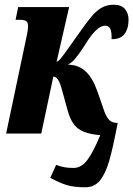

<svg xmlns="http://www.w3.org/2000/svg" viewBox="-20 -566 565 814"><path d="M193 188 218 133Q237 140 253 143Q269 146 292 146Q325 146 350.5 112Q376 78 405 7Q343 2 312.5 -20Q282 -42 267 -97L243 -184Q235 -214 226.5 -227.5Q218 -241 206 -241L155 0H6L88 -389Q89 -395 94 -418Q99 -441 99 -455Q99 -470 91.5 -476Q84 -482 65 -482H46L57 -536H273L220 -304Q228 -307 237 -317.5Q246 -328 268 -359L307 -414Q347 -471 367 -495Q387 -519 409.5 -532.5Q432 -546 462 -546Q495 -546 510 -527.5Q525 -509 525 -483Q525 -444 507.5 -421.5Q490 -399 453 -400Q454 -431 447.5 -444Q441 -457 425 -457Q389 -457 338 -372Q314 -335 299 -317.5Q284 -300 268 -292Q314 -291 343.5 -263Q373 -235 392 -181L403 -150Q406 -142 418 -106Q430 -70 443 -57.5Q456 -45 475 -45H479Q459 61 443 116Q427 171 403.5 199.5Q380 228 342 228Q293 228 262.5 218.5Q232 209 193 188Z"/></svg>

Font: Noto Serif CondExtraBold
Style: Italic
Weight: 800
Width: 3
Italic angle: -12°
Designer: Monotype Design Team
Foundry: Monotype Imaging Inc.
Version: Version 1.001